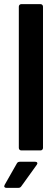

<svg xmlns="http://www.w3.org/2000/svg" viewBox="-51 -720 266 919"><path d="M50.8 0Q45.9 0 42.5 -3.4Q39.1 -6.8 39.1 -12.2V-688Q39.1 -693.4 42.5 -696.8Q45.9 -700.2 50.8 -700.2H143.1Q147.9 -700.2 151.4 -696.8Q154.8 -693.4 154.8 -688V-12.2Q154.8 -6.8 151.4 -3.4Q147.9 0 143.1 0ZM-20 179.2Q-26.9 179.2 -29.5 175.5Q-32.2 171.9 -28.8 165L29.8 62Q33.7 54.2 44.9 54.2H117.2Q124.5 54.2 127 58.6Q129.4 63 125 68.8L50.8 171.9Q45.9 179.2 37.1 179.2Z"/></svg>

Font: Barlow Condensed SemiBold
Style: Regular
Weight: 600
Width: 3
Designer: Jeremy Tribby
Foundry: Tribby Type
Version: Version 1.422;hotconv 1.0.109;makeotfexe 2.5.65596